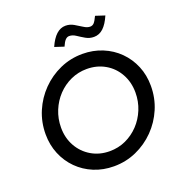

<svg xmlns="http://www.w3.org/2000/svg" viewBox="-159 -1045 1114 1190"><g transform="rotate(-20 397.5 -450.0)"><path d="M391 11Q320 11 259.5 -14Q199 -39 154 -84Q109 -129 84 -189.5Q59 -250 59 -320Q59 -400 89 -470.5Q119 -541 172 -595Q225 -649 294.5 -680Q364 -711 443 -711Q513 -711 574 -686Q635 -661 680 -616Q725 -571 750 -511Q775 -451 775 -380Q775 -300 745 -229.5Q715 -159 662 -105Q609 -51 539.5 -20Q470 11 391 11ZM398 -86Q455 -86 504 -108.5Q553 -131 590.5 -170.5Q628 -210 649.5 -262.5Q671 -315 671 -374Q671 -442 640.5 -497Q610 -552 556.5 -583Q503 -614 436 -614Q380 -614 330.5 -591.5Q281 -569 243.5 -529.5Q206 -490 184.5 -437.5Q163 -385 163 -326Q163 -258 193.5 -203.5Q224 -149 277.5 -117.5Q331 -86 398 -86ZM355 -791 294 -811Q338 -911 404 -911Q433 -911 458 -896.5Q483 -882 505.5 -867.5Q528 -853 547 -853Q563 -853 573.5 -864.5Q584 -876 598 -906L659 -886Q637 -835 610 -810Q583 -785 548 -785Q519 -785 494 -799.5Q469 -814 447.5 -828.5Q426 -843 404 -843Q390 -843 378.5 -831Q367 -819 355 -791Z"/></g></svg>

Font: Red Hat Display SemiBold
Style: Italic
Weight: 600
Italic angle: -12°
Designer: Pentagram, MCKL
Foundry: Pentagram, MCKL
Version: Version 1.023